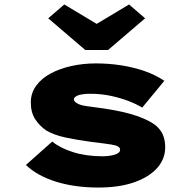

<svg xmlns="http://www.w3.org/2000/svg" viewBox="-20 -830 842 860"><path d="M421 10Q314 10 230 -16.5Q146 -43 96 -91L214 -196Q249 -167 307.5 -148.5Q366 -130 439 -130Q455 -130 469.5 -132Q484 -134 495 -137.5Q506 -141 512 -146.5Q518 -152 518 -160Q518 -171 500 -178Q481 -183 448 -187Q415 -191 385 -195Q320 -204 271.5 -214.5Q223 -225 188 -245Q156 -267 137 -297Q118 -327 118 -371Q118 -413 142 -446Q166 -479 207 -501Q248 -523 300.5 -534.5Q353 -546 410 -546Q467 -546 522 -537.5Q577 -529 626.5 -512Q676 -495 716 -468L617 -348Q593 -363 557 -377Q521 -391 477 -400.5Q433 -410 384 -410Q368 -410 355.5 -408.5Q343 -407 333 -404Q323 -401 317 -396Q311 -391 311 -385Q311 -380 315 -375.5Q319 -371 324 -368Q340 -358 372.5 -354Q405 -350 446 -344Q538 -330 593.5 -310.5Q649 -291 678 -268Q701 -248 710.5 -224Q720 -200 720 -171Q720 -118 684 -77.5Q648 -37 581 -13.5Q514 10 421 10ZM362 -606 196 -748 268 -810 428 -714H398L558 -810L630 -748L464 -606Z"/></svg>

Font: Lexend Tera Black
Style: Regular
Weight: 900
Version: Version 1.007